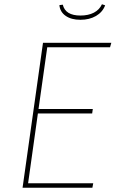

<svg xmlns="http://www.w3.org/2000/svg" viewBox="-20 -882 543 902"><path d="M503 -681 497 -660H202L161 -370H416L413 -349H158L112 -21H418L414 0H86L182 -681ZM259 -858 275 -860Q287 -809 358 -809Q395 -809 421 -822.5Q447 -836 459 -862L474 -857Q462 -825 431 -807Q400 -789 358 -789Q315 -789 288.5 -807.5Q262 -826 259 -858Z"/></svg>

Font: Fira Sans Thin
Style: Italic
Weight: 250
Italic angle: -8°
Designer: Carrois Corporate & Edenspiekermann AG
Foundry: Carrois Corporate GbR & Edenspiekermann AG
Version: Version 4.203